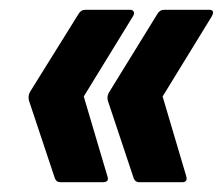

<svg xmlns="http://www.w3.org/2000/svg" viewBox="-20 -460 455 392"><path d="M103 -88Q95 -88 92 -96L39 -255Q37 -264 41 -272L140 -431Q145 -440 154 -440H246Q251 -440 253 -436Q255 -432 251 -426L151 -263L199 -101Q204 -88 190 -88ZM264 -88Q256 -88 253 -96L200 -255Q198 -264 203 -272L301 -431Q306 -440 315 -440H407Q420 -440 412 -426L312 -263L360 -101Q364 -88 352 -88Z"/></svg>

Font: Sofia Sans Extra Condensed ExtraBold
Style: Italic
Weight: 800
Italic angle: -9°
Designer: Botio Nikoltchev, Ani Petrova
Foundry: lettersoup
Version: Version 4.101; ttfautohint (v1.8.4.7-5d5b)